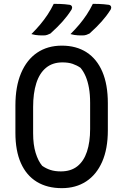

<svg xmlns="http://www.w3.org/2000/svg" viewBox="-20 -957 640 997"><path d="M259 -937Q279 -937 292 -936.5Q305 -936 316.5 -935Q328 -934 342 -932Q351 -930 353.5 -923Q356 -916 352 -908Q340 -889 328.5 -874Q317 -859 304.5 -845Q292 -831 277 -816Q262 -801 242 -783Q234 -779 225.5 -776Q217 -773 206 -773Q193 -773 182.5 -773.5Q172 -774 163 -775.5Q154 -777 143 -780Q169 -806 189.5 -830.5Q210 -855 227.5 -881.5Q245 -908 259 -937ZM462 -937Q482 -937 494.5 -936.5Q507 -936 518.5 -935Q530 -934 545 -932Q554 -930 556.5 -923Q559 -916 555 -908Q543 -889 531.5 -874Q520 -859 507.5 -845Q495 -831 480 -816Q465 -801 445 -783Q437 -779 428.5 -776Q420 -773 408 -773Q395 -773 385 -773.5Q375 -774 366 -775.5Q357 -777 346 -780Q372 -806 392.5 -830.5Q413 -855 430.5 -881.5Q448 -908 462 -937ZM301 -720Q376 -720 429.5 -685.5Q483 -651 511.5 -584.5Q540 -518 540 -421V-280Q540 -184 510.5 -117Q481 -50 427.5 -15Q374 20 301 20Q225 20 171 -13Q117 -46 88.5 -110Q60 -174 60 -267V-409Q60 -508 89.5 -577.5Q119 -647 173 -683.5Q227 -720 301 -720ZM152 -265Q152 -206 165 -163.5Q178 -121 199 -96Q219 -82 242 -74.5Q265 -67 296 -67Q348 -67 381.5 -93.5Q415 -120 431.5 -169.5Q448 -219 448 -287V-423Q448 -466 442 -500Q436 -534 425 -560Q414 -586 398 -605Q379 -618 357 -625.5Q335 -633 304 -633Q253 -633 219 -605Q185 -577 168.5 -525Q152 -473 152 -401Z"/></svg>

Font: Rec Mono Semicasual
Style: Regular
Weight: 400
Version: Version 1.085; ttfautohint (v1.8.4.7-5d5b)